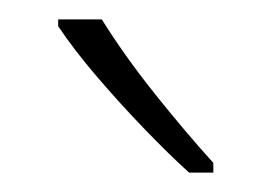

<svg xmlns="http://www.w3.org/2000/svg" viewBox="-20 -835 280 198"><path d="M85 -815Q108 -778 139.5 -738.5Q171 -699 200 -667V-657H175Q154 -676 128.5 -702.5Q103 -729 79.5 -756.5Q56 -784 40 -808V-815Z"/></svg>

Font: Noto Sans Tamil UI Condensed ExtraLight
Style: Regular
Weight: 200
Width: 3
Designer: Jelle Bosma - Monotype Design Team
Foundry: Monotype Imaging Inc.
Version: Version 2.004; ttfautohint (v1.8.4.7-5d5b)